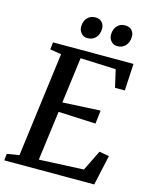

<svg xmlns="http://www.w3.org/2000/svg" viewBox="-139 -1038 897 1127"><g transform="rotate(15 310.0 -474.5)"><path d="M-2 0 2.5 -40.5 76.5 -52.5 159 -688 90.5 -699 95.5 -743H584.5L575.5 -579.5H516L491.5 -686L276 -695L239.5 -416.5L469 -428.5L459.5 -347L232.5 -357.5L193 -56.5L464 -69L525 -193.5L585 -183L545 0ZM283 -819Q260.5 -819 245.5 -835.8Q230.5 -852.5 231 -877Q231.5 -909 250.2 -929Q269 -949 297.5 -949Q325 -949 339.2 -933Q353.5 -917 353 -893.5Q352.5 -861 334 -840Q315.5 -819 283 -819ZM464.5 -819Q442 -819 427 -835.8Q412 -852.5 412.5 -877Q413 -909 431.5 -929Q450 -949 478.5 -949Q505.5 -949 520.2 -933Q535 -917 534 -893.5Q533.5 -861 515 -840Q496.5 -819 464.5 -819Z"/></g></svg>

Font: Merriweather 24pt Medium
Style: Italic
Weight: 500
Italic angle: -7.8°
Version: Version 2.101